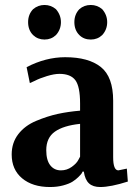

<svg xmlns="http://www.w3.org/2000/svg" viewBox="-20 -741 553 772"><path d="M113 -600Q93 -620 93 -652Q93 -683 113 -704Q133 -721 159 -721Q185 -721 205 -704Q225 -681 225 -652Q225 -622 205 -600Q186 -582 159 -582Q132 -582 113 -600ZM345 -582Q317 -582 299 -600Q279 -620 279 -652Q279 -683 299 -704Q318 -721 345 -721Q371 -721 391 -704Q411 -681 411 -652Q411 -622 391 -600Q372 -582 345 -582ZM181 11Q111 11 69 -24Q27 -59 27 -120Q27 -167 53.5 -201.5Q80 -236 125.5 -255Q171 -274 212.5 -283Q254 -292 302 -296V-325Q302 -393 283 -418.5Q264 -444 219 -444Q198 -444 168.5 -435Q139 -426 120 -416L100 -407L87 -471Q164 -511 242 -511Q336 -511 385.5 -471.5Q435 -432 435 -336V-109Q435 -56 456 -56L490 -63L494 -11Q425 11 383 11Q354 11 338 -3.5Q322 -18 317 -51H312Q311 -48 308.5 -44Q306 -40 295.5 -29.5Q285 -19 271.5 -10.5Q258 -2 234 4.5Q210 11 181 11ZM225 -56Q249 -56 268.5 -70Q288 -84 295 -98L302 -111V-243Q235 -236 200.5 -211.5Q166 -187 166 -137Q166 -97 182 -76.5Q198 -56 225 -56Z"/></svg>

Font: Arsenal
Style: Bold
Weight: 700
Designer: Andrij Shevchenko
Foundry: Stairsfor
Version: Version 2.001;PS 002.001;hotconv 1.0.88;makeotf.lib2.5.64775